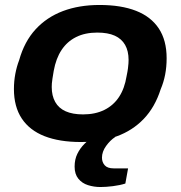

<svg xmlns="http://www.w3.org/2000/svg" viewBox="-20 -559 726 772"><path d="M305 12Q219 12 159 -11.5Q99 -35 67.5 -82.5Q36 -130 36 -201Q36 -232 41.5 -261.5Q47 -291 57 -317Q78 -392 123 -441Q168 -490 233 -514.5Q298 -539 380 -539Q467 -539 527 -515.5Q587 -492 618.5 -444.5Q650 -397 650 -325Q650 -290 644 -259Q638 -228 626 -200Q603 -128 558 -81Q513 -34 449.5 -11Q386 12 305 12ZM314 -99Q363 -99 399.5 -117Q436 -135 458.5 -169Q481 -203 489 -253Q493 -272 494.5 -284Q496 -296 496.5 -304Q497 -312 497 -318Q497 -354 483 -378.5Q469 -403 441.5 -415.5Q414 -428 371 -428Q322 -428 286 -410Q250 -392 227.5 -358Q205 -324 196 -274Q193 -256 191 -243.5Q189 -231 188.5 -223.5Q188 -216 188 -209Q188 -174 202 -149Q216 -124 244 -111.5Q272 -99 314 -99ZM384 193Q358 193 334 185.5Q310 178 295 159.5Q280 141 280 111Q280 82 291 59.5Q302 37 319.5 19.5Q337 2 355 -12H444L443 -8Q423 5 406.5 28Q390 51 390 75Q390 93 401 105.5Q412 118 437 118H495L484 179Q462 186 434 189.5Q406 193 384 193Z"/></svg>

Font: Archivo SemiExpanded
Style: Bold Italic
Weight: 700
Width: 6
Italic angle: -10°
Designer: Hector Gatti
Foundry: Omnibus-Type
Version: Version 2.001